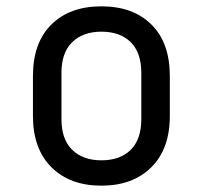

<svg xmlns="http://www.w3.org/2000/svg" viewBox="-20 -578 640 606"><path d="M300 8Q201 8 142.5 -50Q84 -108 84 -212V-338Q84 -443 142 -500.5Q200 -558 300 -558Q400 -558 458 -500.5Q516 -443 516 -338V-212Q516 -108 457.5 -50Q399 8 300 8ZM300 -72Q359 -72 392.5 -105Q426 -138 426 -202V-348Q426 -412 392.5 -445Q359 -478 300 -478Q242 -478 208 -445Q174 -412 174 -348V-202Q174 -138 208 -105Q242 -72 300 -72Z"/></svg>

Font: JetBrainsMono Nerd Font Mono
Style: Regular
Weight: 400
Monospace: yes
Designer: Philipp Nurullin, Konstantin Bulenkov
Foundry: JetBrains
Version: Version 2.304; ttfautohint (v1.8.4.7-5d5b);Nerd Fonts 2.3.0